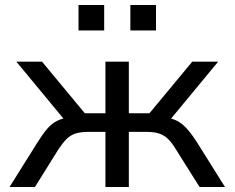

<svg xmlns="http://www.w3.org/2000/svg" viewBox="-20 -743 932 763"><path d="M18 0 127 -174Q148 -208 166.5 -230Q185 -252 208.5 -263.5Q232 -275 267 -278L246 -255L45 -498H147L317 -293H399V-498H492V-293H574L744 -498H847L646 -255L625 -278Q657 -275 679 -265Q701 -255 721 -233.5Q741 -212 765 -174L874 0H773L678 -151Q663 -176 647.5 -191Q632 -206 612 -212.5Q592 -219 559 -219H492V0H399V-219H333Q301 -219 280.5 -212.5Q260 -206 245 -191Q230 -176 213 -151L119 0ZM498 -622V-723H600V-622ZM292 -622V-723H394V-622Z"/></svg>

Font: Nunito Sans 6pt
Style: Regular
Weight: 400
Version: Version 3.101;gftools[0.9.27]